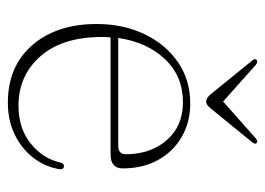

<svg xmlns="http://www.w3.org/2000/svg" viewBox="-113 -551 674 488"><g transform="rotate(90 224.0 -307.0)"><path d="M408 -282Q408 -251 372.5 -251H75Q74 -240.5 74 -229Q74 -128.5 123 -72.8Q172 -17 248.5 -17Q306.5 -17 345 -48.2Q383.5 -79.5 393 -123Q395 -132.5 402 -132.5Q411 -132.5 410 -121.5Q404.5 -86 382 -56Q359.5 -26 323.2 -8Q287 10 241 10Q148.5 10 94.8 -52Q41 -114 41 -216Q41 -282.5 66.5 -336.5Q92 -390.5 137.5 -422Q183 -453.5 243.5 -453.5Q290.5 -453.5 327.8 -432Q365 -410.5 386.5 -372Q408 -333.5 408 -282ZM240 -435Q173.5 -435 130.2 -389.2Q87 -343.5 76.5 -270.5H350Q372 -270.5 372 -289.5Q372 -352.5 336.2 -393.8Q300.5 -435 240 -435ZM255.5 -505.5Q246.5 -494 238.5 -494Q229 -494 219.5 -505.5L133.5 -611.5Q127.5 -618.5 132.5 -622.5Q137.5 -626 145 -620L238 -537L331 -619.5Q338.5 -626 343 -622.5Q348 -619 342 -611.5Z"/></g></svg>

Font: Fraunces 72pt S050 Thin
Style: Regular
Weight: 100
Version: Version 1.000; ttfautohint (v1.8.3)